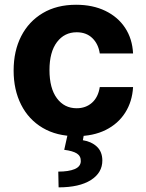

<svg xmlns="http://www.w3.org/2000/svg" viewBox="-20 -573 627 823"><path d="M306.8 10.7Q223 10.7 162.8 -25Q102.6 -60.7 70.5 -124.3Q38.4 -187.9 38.4 -270.6Q38.4 -354.4 70.8 -417.8Q103.3 -481.2 163.4 -516.9Q223.4 -552.6 306.1 -552.6Q377.5 -552.6 431.3 -526.6Q485.1 -500.7 516.2 -453.8Q547.2 -407 550.4 -343.8H407.7Q401.6 -384.6 375.9 -409.6Q350.1 -434.7 308.6 -434.7Q256 -434.7 224.1 -392.4Q192.1 -350.1 192.1 -272.7Q192.1 -194.6 223.9 -151.8Q255.7 -109 308.6 -109Q347.7 -109 374.3 -132.6Q400.9 -156.2 407.7 -199.9H550.4Q546.9 -137.4 516.5 -89.8Q486.2 -42.3 432.9 -15.8Q379.6 10.7 306.8 10.7ZM271.3 -2.8H340.9L335.2 28.1Q371.8 33.7 395.1 55.4Q418.3 77.1 418.7 114.3Q419 167.3 369.7 198.7Q320.3 230.1 231.2 230.1L229.8 162.6Q274.5 162.6 300.1 151.8Q325.6 141 326.3 118.3Q327.1 96.2 309.7 85Q292.3 73.9 255.3 69.2Z"/></svg>

Font: Inter Zeller
Style: Bold
Weight: 700
Designer: Rasmus Andersson; Joe Bland
Foundry: zeller
Version: Version 3.015;git-dec3a8cb1